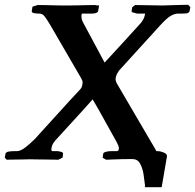

<svg xmlns="http://www.w3.org/2000/svg" viewBox="-34 -668 817 804"><path d="M520 -2Q502 -2 476.5 -1.5Q451 -1 431 0Q411 1 411 1L396 -7L398 -24Q399 -29 408.5 -32Q418 -35 429 -35H452Q463 -35 463 -42Q464 -44 464 -46Q464 -53 461 -59.5Q458 -66 454 -74Q429 -118 404.5 -163Q380 -208 354 -252Q317 -210 275 -164.5Q233 -119 195 -77H196Q185 -66 182 -50Q179 -35 186 -35H208Q232 -32 230 -24L228 -8L210 1Q210 1 194 0.5Q178 0 156 0Q134 0 115 -0.5Q96 -1 90 -1Q88 -1 73.5 -0.5Q59 0 40.5 0Q22 0 8 0.5Q-6 1 -6 1L-14 -8L-11 -24Q-9 -31 1 -33Q11 -35 23 -35H36Q52 -35 72.5 -51Q93 -67 112 -86Q158 -136 206.5 -190Q255 -244 301 -293Q306 -298 308 -303Q310 -308 311 -315Q313 -324 311 -329.5Q309 -335 305 -342L176 -564Q163 -586 153.5 -598.5Q144 -611 132 -611H130Q119 -611 108.5 -613Q98 -615 99 -622L102 -640L124 -647Q137 -647 159.5 -646.5Q182 -646 203 -645.5Q224 -645 229 -645Q231 -645 247.5 -645Q264 -645 287 -645.5Q310 -646 331 -646.5Q352 -647 364 -647Q364 -647 367.5 -646Q371 -645 381 -645L377 -622Q374 -611 349 -611H309Q309 -611 308.5 -609.5Q308 -608 307 -604V-599Q307 -586 315 -572L404 -406Q442 -447 480.5 -489Q519 -531 556 -572Q569 -588 572 -603Q574 -611 574 -611H541Q531 -613 523.5 -615.5Q516 -618 517 -622L520 -638L532 -647Q540 -647 556.5 -646.5Q573 -646 591.5 -646Q610 -646 625 -645.5Q640 -645 644 -645Q646 -645 660 -645.5Q674 -646 693.5 -646.5Q713 -647 730 -647.5Q747 -648 754 -648L763 -638L760 -622Q759 -618 754.5 -614.5Q750 -611 727 -611H711Q698 -611 681.5 -602Q665 -593 636 -561L464 -372Q460 -366 456.5 -359.5Q453 -353 451 -345Q451 -343 450.5 -341Q450 -339 450 -337Q450 -327 458 -314L592 -85Q606 -62 613.5 -48.5Q621 -35 621 -35H627Q638 -35 652.5 -29Q667 -23 665 -12L643 116H573V106Q571 87 567 61.5Q563 36 552.5 17Q542 -2 520 -2Z"/></svg>

Font: Libertinus Serif Semibold Italic
Style: Regular
Weight: 600
Italic angle: -11.5°
Designer: Philipp H. Poll, Khaled Hosny
Foundry: Caleb Maclennan
Version: Version 7.051;RELEASE